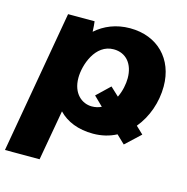

<svg xmlns="http://www.w3.org/2000/svg" viewBox="-129 -635 915 937"><g transform="rotate(15 328.0 -166.0)"><path d="M531 24 606 -46 569 -81C618 -140 646 -219 646 -300C646 -438 554 -532 415 -532C344 -532 286 -507 242 -468C241 -489 240 -509 238 -520H104L-22 200H153L198 -54C238 -12 297 12 372 12C415 12 455 2 489 -16ZM332 -115C282 -115 233 -154 233 -233C233 -298 271 -412 364 -412C427 -412 466 -365 466 -293C466 -264 459 -227 443 -194L400 -234L334 -171L380 -126C366 -119 350 -115 332 -115Z"/></g></svg>

Font: Fixel Display ExtraBold
Style: Italic
Weight: 800
Italic angle: -10°
Designer: AlfaBravo + MacPaw
Foundry: Kyrylo Tkachov, Marchela Mozhyna, Serhii Makarenko, Maria Weinstein, Zakhar Kryvoshyya
Version: Version 1.210;Glyphs 3.2 (3217)